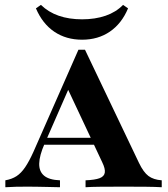

<svg xmlns="http://www.w3.org/2000/svg" viewBox="-20 -785 705 805"><path d="M2.4 0V-29Q29.8 -33.9 49.2 -46.4Q68.5 -58.9 85.5 -83.9Q102.4 -108.9 120.2 -148.4L308.9 -576.6H336.3L562.9 -101.6Q581.5 -62.9 602.4 -47.2Q623.4 -31.5 658.1 -29V0Q631.5 -1.6 591.5 -2Q551.6 -2.4 500 -2.4Q441.9 -2.4 401.2 -2Q360.5 -1.6 338.7 0V-29Q378.2 -30.6 397.6 -37.9Q416.9 -45.2 419.4 -61.3Q421.8 -77.4 408.9 -104L257.3 -426.6L277.4 -434.7L166.9 -182.3Q145.2 -133.1 144.4 -99.6Q143.5 -66.1 164.9 -48.4Q186.3 -30.6 231.5 -29V0Q200.8 -0.8 178.2 -1.2Q155.6 -1.6 136.7 -2Q117.7 -2.4 97.6 -2.4Q71 -2.4 48 -2Q25 -1.6 2.4 0ZM148.4 -178.2 161.3 -207.3H408.1L421.8 -178.2ZM324.2 -618.5Q257.3 -618.5 207.7 -652Q158.1 -685.5 130.6 -750L151.6 -764.5Q183.1 -733.9 226.2 -719Q269.4 -704 324.2 -704Q379 -704 422.6 -719Q466.1 -733.9 496 -764.5L516.9 -750Q490.3 -686.3 440.7 -652.4Q391.1 -618.5 324.2 -618.5Z"/></svg>

Font: Playfair 5pt SemiExpanded Light ExtraBold
Style: Regular
Weight: 800
Version: Version 2.001;gftools[0.9.30]